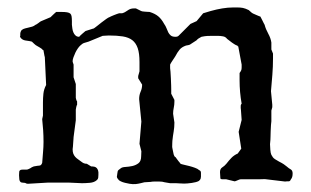

<svg xmlns="http://www.w3.org/2000/svg" viewBox="-20 -479 812 502"><path d="M29.8 -21Q29.8 -27.8 30.3 -30.5Q30.8 -33.2 33.7 -34.7Q36.1 -35.6 40.8 -35.6Q45.4 -35.6 49.8 -35.6Q52.2 -35.6 55.7 -37.4Q59.1 -39.1 60.1 -39.6Q61 -40.5 63.2 -41.7Q65.4 -43 68.4 -43.9Q79.1 -45.9 83.5 -46.1Q87.9 -46.4 90.3 -53.2Q91.3 -66.4 92.5 -80.8Q93.8 -95.2 93.8 -107.9Q93.8 -124 92.8 -138.9Q91.8 -153.8 90.3 -167.5L92.3 -176.8V-210.9Q92.3 -222.7 93.5 -234.1Q94.7 -245.6 100.6 -256.8L97.2 -329.6Q96.7 -330.6 96.2 -333.3Q95.7 -335.9 95.2 -338.9Q94.7 -341.8 94.2 -344.2Q93.8 -346.7 93.8 -347.2Q91.3 -349.6 90.3 -349.6Q90.3 -350.6 88.1 -352.1Q85.9 -353.5 83.3 -355.2Q80.6 -356.9 78.1 -358.2Q75.7 -359.4 75.2 -359.9Q74.7 -359.9 73 -361.3Q71.3 -362.8 69.3 -364.5Q67.4 -366.2 65.7 -367.9Q64 -369.6 63.5 -370.1Q58.1 -371.6 53.7 -372.1Q49.3 -372.6 45.7 -373.3Q42 -374 38.6 -376Q35.2 -377.9 32.2 -382.8Q33.2 -383.8 33 -389.4Q32.7 -395 36.6 -400.4Q41 -403.8 45.9 -404.8Q50.8 -405.8 55.7 -407.2Q60.1 -408.2 64.2 -409.4Q68.4 -410.6 72.8 -414.1Q73.2 -414.1 75.7 -415.5Q78.1 -417 80.6 -418.9Q83 -420.9 85.2 -422.4Q87.4 -423.8 87.9 -423.8L112.3 -434.1Q112.8 -434.6 115 -436.8Q117.2 -439 119.6 -441.2Q122.1 -443.4 124 -445.3Q126 -447.3 127 -447.8H140.1Q149.9 -447.8 155.5 -446.8Q161.1 -445.8 163.8 -443.4Q166.5 -440.9 167.2 -436Q168 -431.2 168 -423.3V-414.1Q168.5 -409.7 169.2 -404.3Q169.9 -398.9 171.9 -394.3Q173.8 -389.6 177.5 -386.2Q181.2 -382.8 187 -382.8Q187.5 -383.8 189.9 -386Q192.4 -388.2 195.3 -390.9Q198.2 -393.6 200.7 -395.5Q203.1 -397.5 203.6 -397.9L222.2 -403.8Q223.1 -403.8 224.9 -404.5Q226.6 -405.3 227.5 -406.2Q228.5 -406.7 233.9 -411.1Q239.3 -415.5 245.6 -420.4Q252 -425.3 257.8 -429.4Q263.7 -433.6 266.1 -434.1Q266.6 -434.6 269.8 -436Q272.9 -437.5 277.3 -439.2Q281.7 -440.9 285.6 -442.4Q289.6 -443.8 291.5 -444.3H299.3Q306.6 -446.3 313.7 -451.7Q320.8 -457 329.6 -457H335.4L349.1 -450.2Q349.6 -449.7 352.5 -449.2Q355.5 -448.7 359.1 -448.5Q362.8 -448.2 366.2 -448Q369.6 -447.8 371.1 -447.8Q385.3 -443.4 393.8 -436.3Q402.3 -429.2 409.2 -416.5Q413.1 -411.1 415.3 -405.3Q417.5 -399.4 419.9 -394.5Q422.4 -389.6 426.5 -386.2Q430.7 -382.8 438.5 -382.8Q439.9 -382.8 442.1 -383.1Q444.3 -383.3 446.8 -385.3L478 -416.5L494.1 -423.8L511.2 -444.3L530.8 -450.2Q546.4 -454.6 561 -457Q575.7 -459.5 589.8 -459.5H600.6Q608.4 -459.5 615 -458.3Q621.6 -457 630.4 -452.6Q630.9 -452.1 635.3 -448.2Q639.6 -444.3 640.6 -444.3Q640.6 -443.8 643.3 -442.9Q646 -441.9 648.9 -440.4Q651.9 -439 654.5 -438Q657.2 -437 658.2 -436.5Q659.2 -436.5 660.4 -435.8Q661.6 -435.1 661.6 -434.1Q662.1 -433.6 663.3 -430.9Q664.6 -428.2 666.3 -425Q668 -421.9 669.4 -418.7Q670.9 -415.5 671.9 -414.1Q674.8 -402.8 681.4 -390.9Q688 -378.9 689.5 -367.7V-349.6L693.8 -338.9V-326.2Q693.8 -305.2 692.1 -283.4Q690.4 -261.7 688.5 -240.7L691.9 -205.1V-198.7L689.5 -189.9V-162.1Q689 -159.7 688.5 -152.1Q688 -144.5 687.7 -136.5Q687.5 -128.4 687.3 -121.6Q687 -114.7 687 -113.3L686 -102.1Q686 -96.7 686.8 -87.4Q687.5 -78.1 689.5 -74.2Q690.4 -72.3 693.4 -67.9Q696.3 -63.5 709.5 -56.6Q717.3 -52.7 721.9 -49.6Q726.6 -46.4 729.7 -43.7Q732.9 -41 735.1 -39.3Q737.3 -37.6 740.2 -36.1Q745.1 -33.2 745.1 -25.4Q745.1 -15.1 740.7 -10.3Q738.8 -6.3 737.5 -5.6Q736.3 -4.9 734.9 -4.9H730Q729 -4.9 728 -4.6Q727.1 -4.4 725.1 -4.4L672.4 -10.7L658.2 -10.3H609.4Q606.9 -10.3 601.1 -7.6Q595.2 -4.9 593.3 -4.9L571.3 -10.3H562Q556.6 -10.3 556.2 -12.7L555.2 -28.8Q555.2 -37.6 561 -41.3Q566.9 -44.9 571.8 -50.8Q578.6 -59.6 585.2 -66.4Q591.8 -73.2 601.6 -77.6L610.8 -90.3L604 -134.3L611.8 -165.5L609.9 -192.4Q609.4 -194.8 609.4 -196.5Q609.4 -198.2 609.4 -200.2Q609.4 -202.6 609.6 -204.1Q609.9 -205.6 611.8 -208Q606.4 -237.8 606.4 -269.5V-288.1Q610.4 -293.5 611.1 -296.4Q611.8 -299.3 611.8 -303.2V-310.1L603 -357.4Q602.5 -357.4 601.6 -358.2Q600.6 -358.9 600.6 -359.9Q599.6 -359.9 597.4 -360.8Q595.2 -361.8 593 -363.3Q590.8 -364.7 588.9 -366Q586.9 -367.2 586.4 -367.7L573.7 -377.4Q569.8 -382.8 563 -384Q556.2 -385.3 548.3 -385.3H536.6Q527.8 -385.3 522.2 -385Q516.6 -384.8 506.8 -382.8Q497.6 -378.4 493.7 -373.5Q489.7 -371.1 485.8 -368.4Q481.9 -365.7 478 -363.3Q477.5 -362.3 472.7 -361.1Q467.8 -359.9 466.3 -359.9Q455.1 -356 449.5 -349.1Q443.8 -342.3 438.5 -332Q438 -331.1 436 -328.1Q434.1 -325.2 431.6 -321.5Q429.2 -317.9 427.2 -314.7Q425.3 -311.5 424.8 -310.1V-300.8Q425.3 -299.3 425.8 -291.3Q426.3 -283.2 426.8 -273.7Q427.2 -264.2 427.5 -255.6Q427.7 -247.1 427.7 -245.1V-233.9L436 -217.8V-212.9Q436 -205.1 434.3 -197.3Q432.6 -189.5 432.6 -181.6L436 -158.7Q436 -146.5 434.1 -135.3Q432.1 -124 430.7 -110.8Q430.7 -109.9 430.4 -104.2Q430.2 -98.6 430.2 -94.7Q430.2 -93.3 430.9 -90.6Q431.6 -87.9 432.1 -84.7Q432.6 -81.5 433.3 -78.9Q434.1 -76.2 434.1 -75.2Q435.1 -71.8 436 -70.6Q437 -69.3 437.7 -68.8Q438.5 -68.4 439.5 -67.6Q440.4 -66.9 441.9 -64Q441.9 -64 443.4 -62Q444.8 -60.1 446.5 -57.9Q448.2 -55.7 450 -53.7Q451.7 -51.8 452.1 -50.8Q454.1 -49.8 460.7 -48.3Q467.3 -46.9 474.9 -44.9Q482.4 -43 489.7 -40.3Q497.1 -37.6 500 -34.7Q503.9 -32.7 504.6 -31Q505.4 -29.3 505.4 -26.9V-17.1Q505.4 -14.6 504.6 -12Q503.9 -9.3 500 -5.9Q493.7 -2.4 481.4 -0.7Q469.2 1 461.4 1Q454.6 1 449.5 0.5Q444.3 0 440.4 0H424.8L410.6 -2.4Q407.2 -3.4 404.1 -3.9Q400.9 -4.4 395.5 -4.4Q390.1 -4.4 384.5 -4.4Q378.9 -4.4 373.5 -3.4L357.4 -2.4Q352.1 -1 348.6 -0.2Q345.2 0.5 342 1.2Q338.9 2 335.4 2.2Q332 2.4 327.1 2.4Q324.7 2.4 318.8 1.5Q313 0.5 306.9 -1Q300.8 -2.4 295.7 -4.9Q290.5 -7.3 289.1 -10.3Q285.6 -13.7 285.6 -17.6Q285.6 -19 286.1 -20.3Q286.6 -21.5 286.6 -24.4Q287.1 -32.2 289.8 -34.4Q292.5 -36.6 295.9 -39.1Q299.3 -42 308.1 -42.5Q316.9 -43 325.9 -44.9Q335 -46.9 342 -52.2Q349.1 -57.6 349.1 -70.8L349.6 -83.5L344.7 -103L349.6 -161.1L343.8 -219.7Q343.8 -230.5 347.7 -239.3Q351.6 -248 351.6 -257.8L341.3 -274.4V-280.3L344.7 -292.5V-316.9Q344.7 -339.4 340.1 -353Q335.4 -366.7 325.9 -374Q316.4 -381.3 301 -383.8Q285.6 -386.2 264.6 -386.2Q260.7 -386.2 255.6 -385.7Q250.5 -385.3 248.5 -385.3L211.4 -370.1Q204.6 -368.2 200 -366.7Q195.3 -365.2 189.9 -359.9Q187 -357.4 183.6 -352.5Q180.2 -347.7 177.2 -341.6Q174.3 -335.4 172.1 -329.3Q169.9 -323.2 169.9 -319.3Q169.9 -316.9 170.7 -315.2Q171.4 -313.5 172.4 -310.1V-276.9L178.2 -259.3V-223.1Q178.2 -222.2 179.4 -218.3Q180.7 -214.4 181.6 -213.9V-205.1Q180.7 -204.6 179.4 -199.2Q178.2 -193.8 178.2 -192.4V-164.6L172.4 -120.6Q172.4 -120.1 172.1 -115.7Q171.9 -111.3 171.4 -106Q170.9 -100.6 170.7 -95.7Q170.4 -90.8 169.9 -88.9Q169.9 -82 171.6 -77.4Q173.3 -72.8 176.5 -69.1Q179.7 -65.4 184.1 -62.5Q188.5 -59.6 193.4 -55.7Q195.8 -53.7 199.2 -52.2Q202.6 -50.8 207 -50.8L218.3 -43.9Q223.1 -43.9 227.1 -43Q231 -42 233.4 -39.1Q235.8 -35.6 236.3 -33.7Q236.8 -31.7 237.3 -28.8V-22Q237.3 -18.1 236.8 -14.4Q236.3 -10.7 233.4 -8.3Q226.6 -2 214.8 -1Q203.1 0 194.3 0L161.6 -1.5H104L53.2 1.5Q52.2 1.5 50.5 1.2Q48.8 1 47.4 0Q46.4 -1 41.5 -1.2Q36.6 -1.5 34.7 -2.4Q31.2 -4.9 30.5 -10.3Q29.8 -15.6 29.8 -21Z"/></svg>

Font: IM FELL English
Style: Regular
Weight: 400
Designer: Igino Marini
Foundry: Igino Marini
Version: 3.00